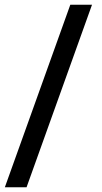

<svg xmlns="http://www.w3.org/2000/svg" viewBox="-20 -731 430 812"><path d="M369.1 -710.9 92.3 61H0.5L277.3 -710.9Z"/></svg>

Font: Vazirmatn UI FD NL Medium
Style: Regular
Weight: 500
Designer: Saber Rastikerdar
Foundry: Saber Rastikerdar
Version: Version 33.003